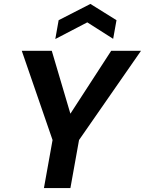

<svg xmlns="http://www.w3.org/2000/svg" viewBox="-20 -959 739 979"><path d="M204 0 248 -245 91 -700H244L344 -362L329 -364L547 -700H699L383 -245L339 0ZM262 -760 279 -856 441 -939 574 -856 557 -761 425 -845Z"/></svg>

Font: DM Sans 28pt
Style: Bold Italic
Weight: 700
Italic angle: -10°
Version: Version 4.004;gftools[0.9.30]